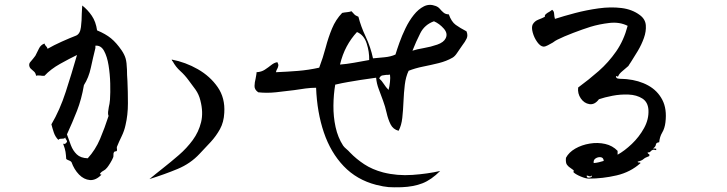

<svg xmlns="http://www.w3.org/2000/svg" viewBox="-20 -738 3040 803"><path d="M511 -447Q511 -436 511.5 -424Q512 -412 513 -399Q515 -355 515 -306Q515 -257 505 -215Q500 -191 488.5 -167.5Q477 -144 469 -124Q468 -121 469 -115Q470 -110 469 -108Q468 -105 463.5 -105Q459 -105 457 -102Q454 -98 454.5 -90.5Q455 -83 453 -79Q449 -69 441 -56Q433 -43 428 -37Q421 -28 412 -23.5Q403 -19 398 -11Q397 -10 400.5 -8.5Q404 -7 405 -8Q381 17 356 15Q331 13 310.5 -8Q290 -29 279 -60Q275 -65 268.5 -67Q262 -69 257 -73Q256 -90 254 -103Q252 -116 244 -137Q250 -135 253 -137Q256 -139 258 -142Q259 -143 260 -144Q261 -149 257 -154Q253 -159 253 -163Q250 -159 246.5 -158.5Q243 -158 240 -158Q236 -158 231.5 -157.5Q227 -157 224 -153Q211 -166 205 -184Q199 -202 195 -218Q230 -277 255 -354Q280 -431 302 -508Q271 -493 231.5 -471Q192 -449 166 -421Q160 -421 156 -421Q152 -421 149 -422Q144 -422 140 -422.5Q136 -423 131 -421Q129 -433 122 -439Q115 -445 109 -450.5Q103 -456 102 -466Q102 -472 105 -476.5Q108 -481 113 -486Q116 -490 120 -494.5Q124 -499 128 -505Q136 -520 143 -535Q150 -550 166 -556Q168 -549 172.5 -545Q177 -541 179 -534Q205 -549 238.5 -564Q272 -579 298 -589Q315 -596 318.5 -624.5Q322 -653 322 -681Q323 -691 323 -699.5Q323 -708 324 -715Q347 -697 364 -672Q381 -647 386 -611Q422 -596 444.5 -577.5Q467 -559 489 -527Q501 -509 505.5 -493Q510 -477 511 -447ZM440 -321Q442 -350 441 -389Q440 -428 434 -465Q428 -502 415 -525.5Q402 -549 379 -547V-537Q369 -497 360 -455Q351 -413 331 -382Q321 -323 302 -274.5Q283 -226 260 -176Q268 -153 276.5 -130.5Q285 -108 301 -92.5Q317 -77 347 -76Q379 -111 398.5 -157Q418 -203 434 -253Q431 -260 432 -269.5Q433 -279 435 -290Q437 -297 438 -304.5Q439 -312 440 -321ZM918 -266Q916 -227 900 -198Q884 -169 861.5 -144.5Q839 -120 815 -95Q777 -54 723 -31.5Q669 -9 605 11Q618 0 632.5 -11.5Q647 -23 662 -35Q695 -61 728 -89.5Q761 -118 786 -152Q811 -186 821 -227Q831 -268 818 -318Q812 -343 797.5 -363.5Q783 -384 769 -402Q753 -424 734 -441Q715 -458 702 -482Q700 -482 699.5 -485Q699 -488 698 -489Q756 -478 807.5 -448.5Q859 -419 890.5 -373.5Q922 -328 918 -266Z M1931 -607Q1938 -590 1931.5 -576.5Q1925 -563 1914 -549Q1912 -546 1909.5 -542.5Q1907 -539 1905 -536Q1901 -531 1892 -517Q1883 -503 1873 -497Q1847 -482 1814.5 -474Q1782 -466 1749.5 -459.5Q1717 -453 1689 -442Q1677 -417 1673 -383.5Q1669 -350 1667.5 -313.5Q1666 -277 1662.5 -245Q1659 -213 1647 -191Q1624 -197 1613.5 -218Q1603 -239 1597 -266Q1591 -293 1582 -317Q1573 -342 1564 -365.5Q1555 -389 1553 -413Q1514 -408 1487 -403.5Q1460 -399 1436 -395Q1412 -391 1382 -384Q1375 -343 1374.5 -296.5Q1374 -250 1383.5 -206.5Q1393 -163 1415 -129Q1420 -122 1428.5 -115Q1437 -108 1444 -100Q1470 -73 1503.5 -51Q1537 -29 1582 -17Q1641 -2 1705 -6.5Q1769 -11 1821 -23Q1784 14 1747 28.5Q1710 43 1660 45Q1625 46 1605 44.5Q1585 43 1553 35Q1472 14 1417.5 -43Q1363 -100 1334.5 -184Q1306 -268 1302 -371Q1281 -371 1258 -368Q1235 -365 1210 -361Q1172 -356 1133.5 -352Q1095 -348 1060 -352Q1044 -363 1044.5 -378.5Q1045 -394 1049 -409Q1050 -416 1051.5 -423Q1053 -430 1053 -436Q1073 -437 1087.5 -446.5Q1102 -456 1114.5 -466Q1127 -476 1140 -478Q1145 -469 1144 -463Q1143 -457 1140 -451Q1138 -448 1136.5 -444.5Q1135 -441 1134 -436Q1182 -438 1226 -441.5Q1270 -445 1315 -455Q1331 -497 1342 -539Q1353 -581 1368.5 -618.5Q1384 -656 1411 -684Q1420 -686 1431 -687Q1442 -688 1450 -691Q1457 -684 1461.5 -678.5Q1466 -673 1479 -668Q1489 -628 1509.5 -584.5Q1530 -541 1540 -494Q1561 -496 1588 -498.5Q1615 -501 1634 -510Q1640 -530 1650.5 -559.5Q1661 -589 1676 -620Q1691 -651 1710.5 -675.5Q1730 -700 1753 -711.5Q1776 -723 1802 -713Q1813 -709 1820 -700.5Q1827 -692 1835.5 -685Q1844 -678 1857 -678Q1868 -647 1886 -634Q1904 -621 1931 -607ZM1524 -487Q1525 -521 1513.5 -556.5Q1502 -592 1473 -604Q1448 -577 1430 -543.5Q1412 -510 1402 -468Q1429 -470 1460 -475.5Q1491 -481 1524 -487ZM1844 -578Q1854 -598 1836 -618.5Q1818 -639 1795 -649Q1756 -635 1738 -599.5Q1720 -564 1705 -526Q1723 -532 1752.5 -537Q1782 -542 1809 -551.5Q1836 -561 1844 -578ZM1611 -426Q1607 -425 1603.5 -425Q1600 -425 1596 -425Q1587 -424 1579 -422.5Q1571 -421 1566 -410Q1577 -400 1585.5 -386.5Q1594 -373 1605 -362Q1609 -376 1611 -395Q1613 -414 1611 -426Z M2763 -226Q2760 -201 2749.5 -183.5Q2739 -166 2737 -143Q2724 -142 2723 -133Q2722 -124 2711 -117Q2713 -117 2716 -117Q2720 -117 2723 -116.5Q2726 -116 2724 -110Q2714 -113 2709.5 -111Q2705 -109 2702 -106Q2700 -103 2697 -101.5Q2694 -100 2689 -101Q2688 -96 2693 -94Q2695 -93 2696 -91.5Q2697 -90 2695 -85Q2678 -79 2671 -72.5Q2664 -66 2647 -62Q2647 -58 2652.5 -58.5Q2658 -59 2659 -56Q2617 -18 2559 -4.5Q2501 9 2443 9Q2430 9 2409.5 0.5Q2389 -8 2379 -17Q2378 -18 2379 -22Q2380 -26 2379 -26Q2376 -28 2373.5 -30Q2371 -32 2368 -34Q2358 -40 2351.5 -48.5Q2345 -57 2347 -78Q2359 -101 2386 -116.5Q2413 -132 2446.5 -137.5Q2480 -143 2511 -136Q2542 -129 2563 -107V-91Q2592 -107 2622.5 -136Q2653 -165 2673.5 -202Q2694 -239 2692 -278Q2690 -311 2666.5 -326Q2643 -341 2609 -342.5Q2575 -344 2541.5 -337.5Q2508 -331 2485 -323Q2467 -299 2445 -302.5Q2423 -306 2409 -326.5Q2395 -347 2398 -372Q2443 -405 2484 -441Q2525 -477 2557 -523Q2589 -569 2605 -630Q2571 -647 2528.5 -642Q2486 -637 2450 -626Q2418 -616 2377.5 -600.5Q2337 -585 2311 -572Q2307 -570 2302 -567Q2297 -564 2292 -560Q2281 -554 2271 -548.5Q2261 -543 2253 -543Q2240 -544 2227 -562Q2214 -580 2208 -602Q2202 -624 2208 -636Q2216 -650 2232 -656Q2248 -662 2259 -668Q2257 -674 2263.5 -679.5Q2270 -685 2278 -689Q2281 -691 2284 -693Q2287 -695 2289 -697Q2297 -692 2297.5 -680.5Q2298 -669 2301 -659Q2338 -671 2385.5 -683.5Q2433 -696 2483.5 -703Q2534 -710 2579 -704.5Q2624 -699 2656 -675Q2679 -658 2681 -632.5Q2683 -607 2673 -579Q2663 -551 2647.5 -525Q2632 -499 2619 -479Q2616 -474 2613 -470Q2610 -466 2608 -462Q2598 -453 2583.5 -441Q2569 -429 2566 -420Q2565 -416 2560 -419Q2557 -420 2556 -420Q2556 -411 2564 -409.5Q2572 -408 2584 -408Q2588 -408 2592.5 -407.5Q2597 -407 2601 -407Q2652 -402 2691 -380.5Q2730 -359 2750 -320.5Q2770 -282 2763 -226ZM2505 -65Q2504 -79 2492.5 -80.5Q2481 -82 2471 -75.5Q2461 -69 2463 -56Q2475 -57 2485 -59.5Q2495 -62 2505 -65ZM2453 -4Q2451 2 2442 -2Q2436 -4 2434 -4Q2433 4 2439.5 5Q2446 6 2452 3Q2458 0 2453 -4Z"/></svg>

Font: Yuji Mai
Style: Regular
Weight: 400
Designer: Kataoka Yuji
Foundry: Kinuta Font Factory
Version: Version 3.002